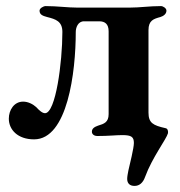

<svg xmlns="http://www.w3.org/2000/svg" viewBox="-20 -444 593 631"><path d="M422 167C438 167 450 157 457 137C480 74 527 13 532 -6C533 -12 532 -22 523 -23C483 -32 468 -40 468 -74V-345C468 -377 485 -382 507 -388C517 -391 527 -398 527 -409C527 -417 516 -424 509 -424C471 -424 440 -419 406 -419H234C202 -419 168 -424 130 -424C123 -424 110 -417 110 -409C110 -396 120 -392 135 -388C163 -381 185 -374 185 -339C185 -239 163 -72 128 -72C119 -72 109 -81 99 -92C88 -102 72 -110 56 -110C26 -110 9 -82 9 -54C9 -18 38 14 92 14C202 14 229 -207 229 -339C229 -353 236 -374 256 -374H306C325 -374 337 -365 337 -341V-69C337 -42 322 -37 302 -31C291 -27 282 -22 282 -11C282 -2 291 3 299 3C338 3 361 0 382 0C412 0 420 6 420 26C420 42 407 95 402 116C400 127 398 136 398 144C398 159 407 167 422 167Z"/></svg>

Font: EB Garamond
Style: Bold
Weight: 700
Designer: Georg Duffner and Octavio Pardo
Foundry: Georg Duffner
Version: Version 1.000;PS 001.000;hotconv 1.0.88;makeotf.lib2.5.64775